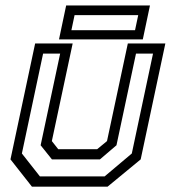

<svg xmlns="http://www.w3.org/2000/svg" viewBox="-20 -704 644 724"><path d="M100.5 0 19.5 -103 112.5 -540H254L175.5 -172L199.5 -141.5H346.5L383.5 -172L462 -540H603.5L510.5 -103L385.5 0ZM130.5 -38.8H374.5L477 -125.2L557 -501.8H492.8L419.2 -156.2L356.8 -103H175.8L133.2 -156.2L206.8 -501.8H142.5L62.5 -125.2ZM202.5 -555.5 229.5 -683.5H545.5L518.5 -555.5ZM249.2 -590H489.2L501.2 -647H261.2Z"/></svg>

Font: Tourney Thin
Style: Italic
Weight: 100
Italic angle: -12°
Designer: Tyler Finck
Foundry: Etcetera Type Co
Version: Version 1.015